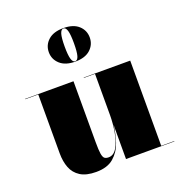

<svg xmlns="http://www.w3.org/2000/svg" viewBox="-132 -845 919 970"><g transform="rotate(-20 327.0 -360.0)"><path d="M203 -640Q203 -678.5 231.5 -704.2Q260 -730 313 -730Q366.5 -730 394.8 -704.2Q423 -678.5 423 -640Q423 -602 394.8 -576Q366.5 -550 313 -550Q260 -550 231.5 -576Q203 -602 203 -640ZM288 -640Q288 -593.5 294.2 -572.8Q300.5 -552 313 -552Q326 -552 332 -572.8Q338 -593.5 338 -640Q338 -686.5 332 -707.2Q326 -728 313 -728Q300.5 -728 294.2 -707.2Q288 -686.5 288 -640ZM270 -460V-132Q270 -90 273.2 -70Q276.5 -50 284.2 -44Q292 -38 306 -38Q334 -38 351.5 -68.8Q369 -99.5 377 -145.5Q385 -191.5 385 -237V-458H325V-460H575V-2H645V0H385V-186.5Q381 -139.5 365.8 -94.2Q350.5 -49 316.5 -19.5Q282.5 10 222 10Q168.5 10 137.5 -9.8Q106.5 -29.5 93.2 -63.5Q80 -97.5 80 -141V-458H10V-460Z"/></g></svg>

Font: Bodoni* 96pt Fatface
Style: Regular
Weight: 900
Version: Version 2.3